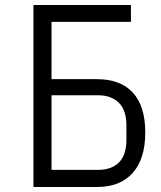

<svg xmlns="http://www.w3.org/2000/svg" viewBox="-20 -745 640 764"><path d="M113 -725H501V-658H185V-430H366Q459 -430 508.5 -376.5Q558 -323 558 -218Q558 -113 508.2 -57Q458.5 -1 366 -1H113ZM483 -189V-246Q483 -306.5 453 -336.2Q423 -366 369 -366H185V-69H369Q423.5 -69 453.2 -98.5Q483 -128 483 -189Z"/></svg>

Font: JuliaMono Light
Style: Regular
Weight: 300
Monospace: yes
Designer: cormullion
Foundry: corm
Version: Version 0.054; ttfautohint (v1.8.4)